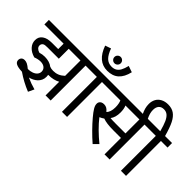

<svg xmlns="http://www.w3.org/2000/svg" viewBox="-99 -1464 2142 2142"><g transform="rotate(45 971.5 -393.0)"><path d="M180.7 -210.9Q119.1 -228 84.5 -265.9Q49.8 -303.7 49.8 -352.1Q49.8 -381.3 60.5 -401.9Q71.3 -422.4 91.8 -436.8Q112.3 -451.2 139.9 -458.3Q167.5 -465.3 210 -465.3H303.7V-550.8H0V-622.1H753.9V-550.8H649.9V0H569.3V-215.3Q541 -199.7 506.3 -191.4Q471.7 -183.1 427.7 -183.1Q430.2 -168.9 430.2 -154.3Q430.2 -123 418.7 -99.1Q407.2 -75.2 388.4 -57.4Q369.6 -39.6 345.7 -27.8Q321.8 -16.1 296.9 -9.8Q361.8 20.5 434.6 40L401.9 109.9Q292 65.9 196.3 -0.5Q132.3 -2.9 103 -18.1Q73.7 -33.2 73.7 -63Q73.7 -86.4 87.9 -100.6Q102.1 -114.7 127.4 -114.7Q147.9 -114.7 168.9 -104.5Q189.9 -94.2 220.7 -68.4Q256.8 -68.4 287.1 -79.3Q317.4 -90.3 334.2 -110.4Q351.1 -130.4 351.1 -156.7Q351.1 -189.5 327.1 -209Q303.2 -228.5 262.7 -228.5Q245.1 -228.5 222.9 -223.9Q200.7 -219.2 180.7 -210.9ZM384.3 -550.8V-394H207.5Q186.5 -394 172.9 -392.3Q159.2 -390.6 151.4 -386.7Q143.6 -382.8 138.2 -377.2Q132.8 -371.6 129.9 -363.8Q127 -356 127 -346.7Q127 -326.2 142.6 -310.5Q158.2 -294.9 184.1 -288.1Q220.7 -299.8 258.8 -299.8Q295.9 -299.8 326.7 -290.5Q357.4 -281.2 379.9 -263.2Q402.8 -253.4 435.5 -253.4Q473.1 -253.4 505.1 -266.1Q537.1 -278.8 569.3 -308.6V-550.8Z M1012.7 -550.8H908.7V0H828.1V-550.8H739.3V-622.1H1012.7Z M859.4 -896.5Q879.4 -896.5 894.3 -882.1Q909.2 -867.7 909.2 -846.7Q909.2 -825.7 894.3 -811.3Q879.4 -796.9 859.4 -796.9Q839.4 -796.9 824.5 -811.3Q809.6 -825.7 809.6 -846.7Q809.6 -867.7 824.5 -882.1Q839.4 -896.5 859.4 -896.5ZM1066.9 -863.3Q1045.9 -771.5 995.1 -725.8Q944.3 -680.2 860.4 -680.2Q711.4 -680.2 646.5 -863.3L715.3 -887.2Q741.7 -814 776.4 -780.5Q811 -747.1 862.8 -747.1Q898.9 -747.1 923.6 -762.5Q948.2 -777.8 964.1 -807.1Q980 -836.4 993.2 -888.7ZM828.1 -622.1Z M1684.1 -550.8H1580.1V0H1499.5V-259.3H1378.9Q1271 -259.3 1215.3 -280.8Q1193.4 -264.6 1165.5 -252.9Q1206.5 -200.2 1261.7 -145.5Q1316.9 -90.8 1377.9 -41.5L1324.2 12.2Q1268.6 -36.1 1214.4 -91.1Q1160.2 -146 1118.7 -195.3Q1077.1 -244.6 1057.6 -276.9Q1045.9 -296.9 1041.7 -310.5Q1037.6 -324.2 1037.6 -339.8Q1037.6 -353 1044.2 -365Q1050.8 -377 1065.2 -384.8Q1079.6 -392.6 1101.6 -392.6Q1126.5 -392.6 1145.3 -381.1Q1164.1 -369.6 1179.2 -349.1Q1196.8 -364.7 1206.1 -392.6Q1215.3 -420.4 1215.3 -458Q1215.3 -487.8 1210.4 -512Q1205.6 -536.1 1198.7 -550.8H998V-622.1H1684.1ZM1260.7 -334Q1288.1 -330.6 1345.7 -330.6H1499.5V-550.8H1279.3Q1295.9 -512.2 1295.9 -457.5Q1295.9 -378.9 1260.7 -334Z M1485.8 -614.7Q1468.3 -649.4 1459.5 -681.6Q1450.7 -713.9 1450.7 -747.6Q1450.7 -790.5 1469.2 -824.5Q1487.8 -858.4 1523.7 -877.4Q1559.6 -896.5 1608.9 -896.5Q1666.5 -896.5 1705.8 -869.4Q1745.1 -842.3 1774.2 -785.4Q1803.2 -728.5 1832.5 -622.1H1942.9V-550.8H1838.9V0H1758.3V-550.8H1669.4V-622.1H1756.8Q1736.3 -699.2 1717 -741.5Q1697.8 -783.7 1673.1 -804.4Q1648.4 -825.2 1612.8 -825.2Q1573.7 -825.2 1552.2 -801Q1530.8 -776.9 1530.8 -732.9Q1530.8 -705.6 1538.3 -678.2Q1545.9 -650.9 1564 -614.7Z"/></g></svg>

Font: Noto Sans Devanagari UI
Style: Regular
Weight: 400
Designer: Monotype Design Team
Foundry: Monotype Imaging Inc.
Version: Version 1.06